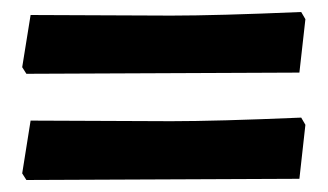

<svg xmlns="http://www.w3.org/2000/svg" viewBox="-20 -420 546 320"><path d="M17 -308 31 -395 265 -394Q341 -394 482 -400L489 -388L479 -299L252 -298L24 -297ZM17 -131 31 -219 265 -218Q341 -218 482 -224L489 -212L479 -122L252 -121L24 -120Z"/></svg>

Font: Alegreya
Style: Bold
Weight: 700
Designer: Juan Pablo del Peral
Foundry: Huerta Tipografica
Version: Version 2.008; ttfautohint (v1.8)